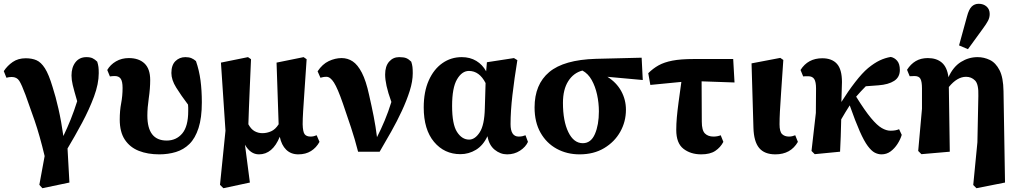

<svg xmlns="http://www.w3.org/2000/svg" viewBox="-20 -801 5388 1015"><path d="M188 176 216 24Q190 -85 163 -163.5Q136 -242 115 -299Q95 -353 82 -373.5Q69 -394 42 -394Q27 -394 14 -390L0 -425Q19 -454 47.5 -473.5Q76 -493 116 -493Q149 -493 173 -482.5Q197 -472 217.5 -440Q238 -408 258 -341Q274 -292 289 -226Q304 -160 315 -82Q335 -123 353.5 -169Q372 -215 388 -266Q371 -324 364.5 -351.5Q358 -379 358 -402Q358 -445 379 -472Q400 -499 437 -499Q457 -499 469.5 -493Q482 -487 494 -475Q499 -459 500.5 -446.5Q502 -434 502 -414Q502 -358 477 -290.5Q452 -223 414 -152Q376 -81 337 -16L347 164L204 194Z M822 15Q761 15 714 -3.5Q667 -22 640 -62.5Q613 -103 613 -169Q613 -216 620.5 -255Q628 -294 628 -336Q628 -371 618 -385Q608 -399 587 -399Q575 -399 561 -397L547 -431Q563 -459 593 -476.5Q623 -494 661 -494Q714 -494 744 -465.5Q774 -437 774 -378Q774 -333 766.5 -282Q759 -231 759 -190Q759 -58 861 -58Q912 -58 943.5 -95.5Q975 -133 975 -214Q975 -223 975 -231.5Q975 -240 974 -248Q937 -297 911.5 -338Q886 -379 886 -415Q886 -457 907.5 -478Q929 -499 960 -499Q979 -499 992 -493.5Q1005 -488 1016 -478Q1033 -429 1040 -376Q1047 -323 1047 -260Q1047 -178 1029.5 -124Q1012 -70 981.5 -40Q951 -10 910 2.5Q869 15 822 15Z M1557 15Q1518 15 1493 -9.5Q1468 -34 1459 -78Q1421 15 1349 15Q1304 15 1275 -36L1301 164L1161 194L1143 176L1172 -110L1148 -470L1291 -499L1307 -488Q1303 -401 1300.5 -338.5Q1298 -276 1296 -230Q1294 -184 1293 -144Q1307 -118 1326 -107.5Q1345 -97 1367 -97Q1391 -97 1413.5 -107Q1436 -117 1453 -144L1442 -470L1585 -499L1601 -488Q1594 -384 1589.5 -318.5Q1585 -253 1582.5 -213Q1580 -173 1580 -144Q1581 -104 1590.5 -91.5Q1600 -79 1622 -79Q1631 -79 1639 -81Q1647 -83 1654 -86L1669 -51Q1652 -20 1624 -2.5Q1596 15 1557 15Z M1873 1Q1856 -66 1835.5 -127.5Q1815 -189 1793 -253Q1765 -334 1745.5 -364.5Q1726 -395 1706 -395Q1696 -395 1688.5 -393.5Q1681 -392 1674 -390L1659 -424Q1684 -462 1718 -478Q1752 -494 1786 -494Q1818 -494 1844.5 -476.5Q1871 -459 1893 -416.5Q1915 -374 1931 -300Q1945 -239 1955.5 -185.5Q1966 -132 1973 -76Q1994 -117 2013.5 -163.5Q2033 -210 2049 -262Q2031 -312 2023.5 -346.5Q2016 -381 2016 -407Q2016 -451 2037 -475Q2058 -499 2090 -499Q2115 -499 2128 -493.5Q2141 -488 2154 -475Q2159 -460 2160.5 -447Q2162 -434 2162 -414Q2162 -371 2146 -320.5Q2130 -270 2104.5 -215Q2079 -160 2048 -105Q2017 -50 1987 1Z M2370 -241Q2370 -144 2396 -103.5Q2422 -63 2460 -63Q2491 -63 2516 -101.5Q2541 -140 2543 -228L2547 -362Q2514 -426 2459 -426Q2422 -426 2396 -381.5Q2370 -337 2370 -241ZM2414 14Q2329 14 2274.5 -51Q2220 -116 2220 -233Q2220 -316 2246.5 -375.5Q2273 -435 2318.5 -467Q2364 -499 2421 -499Q2465 -499 2498 -479Q2531 -459 2550 -424L2554 -472L2697 -494L2715 -483Q2699 -385 2689 -299Q2679 -213 2679 -145Q2679 -79 2722 -79Q2733 -79 2742 -81Q2751 -83 2758 -86L2771 -51Q2759 -24 2729 -4.5Q2699 15 2661 15Q2625 15 2595 -9.5Q2565 -34 2557 -81Q2534 -32 2496 -9Q2458 14 2414 14Z M3044 15Q2977 15 2923 -14.5Q2869 -44 2837.5 -99.5Q2806 -155 2806 -233Q2806 -355 2883.5 -420Q2961 -485 3130 -490L3372 -496L3378 -378L3191 -395Q3239 -365 3264 -319.5Q3289 -274 3289 -221Q3289 -158 3259 -104.5Q3229 -51 3174 -18Q3119 15 3044 15ZM2956 -257Q2956 -161 2984.5 -102.5Q3013 -44 3061 -44Q3104 -44 3125 -92.5Q3146 -141 3146 -212Q3146 -257 3136.5 -300.5Q3127 -344 3108 -378Q3089 -412 3059 -428Q3012 -416 2984 -372Q2956 -328 2956 -257Z M3418 -352 3407 -414Q3432 -439 3461.5 -455.5Q3491 -472 3535 -480.5Q3579 -489 3647 -489H3856L3863 -365L3689 -371L3690 -158Q3690 -112 3706.5 -95.5Q3723 -79 3752 -79Q3763 -79 3773 -81Q3783 -83 3790 -86L3804 -51Q3789 -22 3761.5 -3.5Q3734 15 3687 15Q3631 15 3593 -14.5Q3555 -44 3555 -114Q3555 -146 3558 -180Q3561 -214 3567 -259Q3573 -304 3582 -368Z M4079 15Q4021 15 3993 -19Q3965 -53 3963 -126L3953 -466L4105 -495L4121 -484Q4114 -380 4109.5 -315.5Q4105 -251 4103 -212Q4101 -173 4101 -144Q4101 -105 4114.5 -92Q4128 -79 4151 -79Q4160 -79 4168.5 -81Q4177 -83 4184 -86L4198 -51Q4160 15 4079 15Z M4287 14 4270 -3 4293 -204 4294 -333Q4294 -368 4284.5 -383Q4275 -398 4252 -398Q4247 -398 4239 -398Q4231 -398 4226 -397L4212 -431Q4251 -493 4327 -493Q4378 -493 4404.5 -463.5Q4431 -434 4431 -367Q4430 -342 4429.5 -315.5Q4429 -289 4428 -262Q4463 -318 4500.5 -366.5Q4538 -415 4569 -441Q4602 -468 4630.5 -481.5Q4659 -495 4689 -500Q4709 -496 4723 -479.5Q4737 -463 4737 -431Q4737 -393 4707 -373.5Q4677 -354 4624 -350L4557 -345Q4544 -332 4531 -318Q4518 -304 4506 -290Q4552 -216 4584.5 -177Q4617 -138 4641.5 -124Q4666 -110 4687 -110Q4702 -110 4713 -112Q4724 -114 4733 -118L4747 -88Q4740 -64 4724.5 -40Q4709 -16 4688 -0.5Q4667 15 4640 15Q4622 15 4604.5 6Q4587 -3 4567.5 -29Q4548 -55 4525 -107Q4502 -159 4472 -244Q4461 -226 4449.5 -208Q4438 -190 4427 -170Q4426 -125 4424.5 -79.5Q4423 -34 4421 1Z M5125 177 5147 -49 5152 -294Q5154 -356 5134.5 -375.5Q5115 -395 5087 -395Q5040 -395 4996 -341L5001 1L4851 14L4834 -3L4854 -226V-334Q4854 -369 4846 -384Q4838 -399 4815 -399Q4810 -399 4802 -398.5Q4794 -398 4789 -398L4775 -432Q4794 -462 4821 -478Q4848 -494 4885 -494Q4931 -494 4959 -470Q4987 -446 4994 -393Q5019 -448 5060 -473.5Q5101 -499 5148 -499Q5182 -499 5213 -484Q5244 -469 5264 -430Q5284 -391 5285 -319L5293 164L5142 194ZM5050 -561 5092 -714Q5102 -752 5117 -766.5Q5132 -781 5154 -781Q5179 -781 5195.5 -766.5Q5212 -752 5212 -727Q5212 -708 5203 -691Q5194 -674 5177 -651L5097 -541Z"/></svg>

Font: Source Serif 4
Style: Bold
Weight: 700
Designer: Frank Grießhammer
Foundry: Adobe
Version: Version 4.005;hotconv 1.1.0;makeotfexe 2.6.0